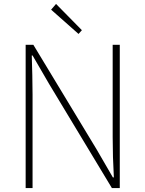

<svg xmlns="http://www.w3.org/2000/svg" viewBox="-20 -953 736 973"><path d="M110 0H145V-473C145 -542 143 -604 141 -672H145L228 -529L547 0H587V-726H551V-259C551 -191 553 -124 557 -54H552L469 -197L149 -726H110ZM378 -781 395 -800 264 -933 239 -904Z"/></svg>

Font: Noto Sans T Chinese Thin
Style: Regular
Weight: 100
Designer: Ryoko NISHIZUKA (kana & ideographs); Paul D. Hunt (Latin, Greek & Cyrillic); Wenlong ZHANG (bopomofo); Sandoll Communica
Foundry: Adobe Systems Incorporated
Version: Version 1.000;PS 1;hotconv 1.0.78;makeotf.lib2.5.61930